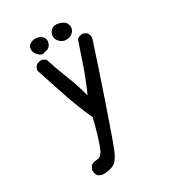

<svg xmlns="http://www.w3.org/2000/svg" viewBox="-192 -891 884 991"><g transform="rotate(-30 250.0 -396.0)"><path d="M125 0Q109.4 -2 97.7 -11.7Q85.9 -27.3 87.9 -48.8L97.7 -68.4Q111.3 -81.1 135.3 -81.5Q159.2 -82 172.4 -108.9Q185.5 -135.7 200.2 -184.6Q214.8 -233.4 226.6 -282.2Q187.5 -368.2 158.2 -456.1Q128.9 -543.9 99.6 -632.8Q101.6 -648.4 111.3 -660.2Q127 -671.9 148.4 -669.9L168 -660.2Q189.5 -593.8 215.8 -527.8Q242.2 -461.9 259.8 -393.6Q291 -461.9 314.9 -530.8Q338.9 -599.6 362.3 -669.9Q377.9 -683.6 399.4 -681.6L418.9 -671.9Q430.7 -658.2 428.7 -636.7Q379.9 -485.4 328.6 -335.9Q277.3 -186.5 249.5 -109.4Q221.7 -32.2 195.8 -16.1Q169.9 0 125 0ZM168 -693.4Q151.4 -695.3 138.2 -710.9Q125 -726.6 125 -745.1Q125 -763.7 142.6 -774.4Q160.2 -785.2 182.6 -781.2Q205.1 -777.3 215.8 -761.7Q226.6 -746.1 219.7 -726.6Q212.9 -707 198.2 -702.1Q183.6 -697.3 168 -693.4ZM300.8 -697.3Q285.2 -699.2 270.5 -713.9Q255.9 -728.5 256.8 -749Q257.8 -769.5 275.4 -783.2Q293 -796.9 321.8 -788.1Q350.6 -779.3 358.4 -761.2Q366.2 -743.2 359.4 -727.1Q352.5 -710.9 336.9 -703.1Q321.3 -695.3 300.8 -697.3Z"/></g></svg>

Font: NaikaiFont
Style: Regular
Weight: 400
Version: Version 1.67